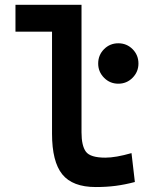

<svg xmlns="http://www.w3.org/2000/svg" viewBox="-20 -752 626 782"><path d="M370.1 9.8Q275.4 9.8 233.6 -42Q191.9 -93.8 191.9 -207.5V-623H43V-732.4H312V-212.4Q312 -158.7 329.8 -134.3Q347.7 -109.9 409.2 -109.9Q451.2 -109.9 515.6 -128.4L529.3 -10.7Q488.8 0 451.2 4.9Q413.6 9.8 370.1 9.8ZM461.9 -411.1Q427.7 -411.1 403.8 -435.3Q379.9 -459.5 379.9 -493.2Q379.9 -527.8 403.8 -551.8Q427.7 -575.7 461.9 -575.7Q496.1 -575.7 520 -551.8Q543.9 -527.8 543.9 -493.2Q543.9 -459.5 520 -435.3Q496.1 -411.1 461.9 -411.1Z"/></svg>

Font: Cascadia Mono PL SemiBold
Style: Regular
Weight: 600
Monospace: yes
Designer: Aaron Bell
Foundry: Saja Typeworks
Version: Version 2404.023; ttfautohint (v1.8.4)